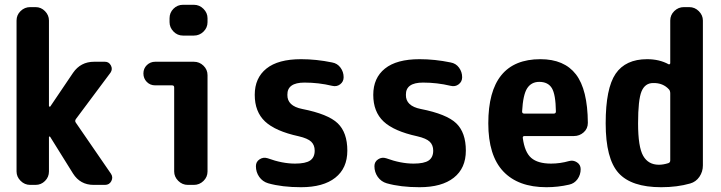

<svg xmlns="http://www.w3.org/2000/svg" viewBox="-20 -780 3040 810"><path d="M299.8 -262.7 448.2 -46.9Q458 -32.2 449.7 -16.1Q441.4 0 422.9 0H375Q318.4 0 288.1 -47.9L191.4 -203.1Q190.4 -204.1 188.5 -204.1Q186.5 -204.1 186.5 -202.1V-56.6Q186.5 -33.2 169.9 -16.6Q153.3 0 129.9 0H107.4Q84 0 66.9 -17.1Q49.8 -34.2 49.8 -56.6V-693.4Q49.8 -716.8 66.9 -733.4Q84 -750 107.4 -750H129.9Q153.3 -750 169.9 -732.9Q186.5 -715.8 186.5 -693.4V-333Q186.5 -331.1 189 -330.1Q191.4 -329.1 192.4 -331.1L288.1 -472.7Q320.3 -519.5 377 -519.5H422.9Q439.5 -519.5 447.8 -503.9Q456.1 -488.3 446.3 -473.6L299.8 -277.3Q294.9 -269.5 299.8 -262.7Z M797.9 -519.5Q821.3 -519.5 838.4 -502.9Q855.5 -486.3 855.5 -462.9V-56.6Q855.5 -33.2 838.4 -16.6Q821.3 0 797.9 0H772.5Q749 0 731.9 -17.1Q714.8 -34.2 714.8 -56.6V-411.1Q714.8 -419.9 706.1 -419.9H634.8Q613.3 -419.9 599.1 -434.6Q585 -449.2 585 -470.2Q585 -491.2 599.6 -505.4Q614.3 -519.5 634.8 -519.5ZM797.9 -759.8Q821.3 -759.8 838.4 -742.7Q855.5 -725.6 855.5 -703.1V-686.5Q855.5 -663.1 838.4 -646.5Q821.3 -629.9 797.9 -629.9H752Q728.5 -629.9 711.9 -647Q695.3 -664.1 695.3 -686.5V-703.1Q695.3 -726.6 711.9 -743.2Q728.5 -759.8 752 -759.8Z M1254.9 -320.3Q1364.3 -298.8 1404.8 -259.8Q1445.3 -220.7 1445.3 -144.5Q1445.3 -70.3 1394.5 -30.3Q1343.8 9.8 1250 9.8Q1169.9 9.8 1111.3 -6.8Q1087.9 -13.7 1073.7 -33.7Q1059.6 -53.7 1059.6 -79.1Q1059.6 -97.7 1075.2 -107.9Q1090.8 -118.2 1109.4 -112.3Q1170.9 -89.8 1224.6 -89.8Q1269.5 -89.8 1288.6 -103Q1307.6 -116.2 1307.6 -144.5Q1307.6 -168 1293 -182.1Q1278.3 -196.3 1240.2 -205.1Q1141.6 -226.6 1098.1 -267.6Q1054.7 -308.6 1054.7 -379.9Q1054.7 -451.2 1104 -490.7Q1153.3 -530.3 1250 -530.3Q1314.5 -530.3 1380.9 -516.6Q1403.3 -512.7 1416.5 -494.6Q1429.7 -476.6 1429.7 -454.1Q1429.7 -435.5 1415 -424.3Q1400.4 -413.1 1380.9 -418Q1324.2 -431.6 1264.6 -431.6Q1191.4 -431.6 1192.4 -379.9Q1191.4 -333 1254.9 -320.3Z M1754.9 -320.3Q1864.3 -298.8 1904.8 -259.8Q1945.3 -220.7 1945.3 -144.5Q1945.3 -70.3 1894.5 -30.3Q1843.8 9.8 1750 9.8Q1669.9 9.8 1611.3 -6.8Q1587.9 -13.7 1573.7 -33.7Q1559.6 -53.7 1559.6 -79.1Q1559.6 -97.7 1575.2 -107.9Q1590.8 -118.2 1609.4 -112.3Q1670.9 -89.8 1724.6 -89.8Q1769.5 -89.8 1788.6 -103Q1807.6 -116.2 1807.6 -144.5Q1807.6 -168 1793 -182.1Q1778.3 -196.3 1740.2 -205.1Q1641.6 -226.6 1598.1 -267.6Q1554.7 -308.6 1554.7 -379.9Q1554.7 -451.2 1604 -490.7Q1653.3 -530.3 1750 -530.3Q1814.5 -530.3 1880.9 -516.6Q1903.3 -512.7 1916.5 -494.6Q1929.7 -476.6 1929.7 -454.1Q1929.7 -435.5 1915 -424.3Q1900.4 -413.1 1880.9 -418Q1824.2 -431.6 1764.6 -431.6Q1691.4 -431.6 1692.4 -379.9Q1691.4 -333 1754.9 -320.3Z M2316.4 -300.8Q2325.2 -300.8 2325.2 -309.6Q2324.2 -381.8 2308.1 -408.2Q2292 -434.6 2254.9 -434.6Q2221.7 -434.6 2204.1 -407.7Q2186.5 -380.9 2182.6 -309.6Q2182.6 -300.8 2191.4 -300.8ZM2259.8 -530.3Q2360.4 -530.3 2409.7 -466.3Q2459 -402.3 2460 -261.7Q2460 -237.3 2442.4 -221.7Q2424.8 -206.1 2401.4 -206.1H2193.4Q2184.6 -206.1 2185.5 -198.2Q2193.4 -137.7 2221.2 -113.8Q2249 -89.8 2304.7 -89.8Q2342.8 -89.8 2380.9 -100.6Q2398.4 -105.5 2414.1 -95.2Q2429.7 -85 2429.7 -66.4Q2429.7 -43 2416.5 -24.4Q2403.3 -5.9 2380.9 -1Q2334 9.8 2285.2 9.8Q2166 9.8 2103 -57.1Q2040 -124 2040 -259.8Q2040 -530.3 2259.8 -530.3Z M2807.6 -103.5V-385.7Q2807.6 -396.5 2802.7 -402.3Q2777.3 -430.7 2735.4 -429.7Q2701.2 -429.7 2686.5 -394.5Q2671.9 -359.4 2671.9 -259.8Q2671.9 -160.2 2693.4 -122.6Q2714.8 -85 2759.8 -85Q2778.3 -85 2799.8 -91.8Q2807.6 -94.7 2807.6 -103.5ZM2887.7 -750Q2911.1 -750 2928.2 -732.9Q2945.3 -715.8 2945.3 -693.4V-82Q2945.3 -55.7 2930.7 -34.2Q2916 -12.7 2891.6 -5.9Q2836.9 9.8 2769.5 9.8Q2643.6 9.8 2589.4 -50.3Q2535.2 -110.4 2535.2 -259.8Q2535.2 -407.2 2577.1 -468.8Q2619.1 -530.3 2710 -530.3Q2761.7 -530.3 2800.8 -508.8Q2802.7 -507.8 2805.2 -509.3Q2807.6 -510.7 2807.6 -513.7V-693.4Q2807.6 -716.8 2824.7 -733.4Q2841.8 -750 2865.2 -750Z"/></svg>

Font: Rounded Mgen+ 1mn bold
Style: Bold
Weight: 700
Designer: [Source Han Sans]
Ryoko NISHIZUKA  (kana & ideographs); Paul D. Hunt (Latin, Greek & Cyrillic); Wenlong ZHANG  (bopomofo
Version: Version 1.059.20150602